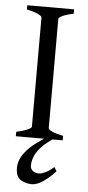

<svg xmlns="http://www.w3.org/2000/svg" viewBox="-57 -648 413 898"><g transform="rotate(5 149.0 -199.0)"><path d="M34 0V-21Q67 -28 86 -36.5Q105 -45 105 -51V-564Q105 -570 87 -579Q69 -588 34 -595V-615H254V-595Q222 -588 203 -579.5Q184 -571 184 -564V-51Q184 -45 201.5 -36.5Q219 -28 254 -21V0ZM238 146Q216 172 184.5 194.5Q153 217 128 217Q100 217 76 203Q52 189 52 146Q52 103 90.5 61Q129 19 203 -21L225 -12Q178 17 154.5 43Q131 69 123.5 91Q116 113 116 129Q116 146 127.5 155Q139 164 158 164Q169 164 187.5 155Q206 146 226 128Z"/></g></svg>

Font: ChillKai
Style: Regular
Weight: 400
Designer: ChillType
Foundry: 寒蝉字型
Version: Version 2.000